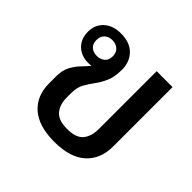

<svg xmlns="http://www.w3.org/2000/svg" viewBox="-143 -720 888 888"><g transform="rotate(45 301.5 -275.5)"><path d="M314 11Q212 11 159 -35.5Q106 -82 106 -164V-210Q106 -249 120.5 -276Q135 -303 154 -322.5Q173 -342 187 -359Q178 -358 168 -358Q121 -358 92.5 -386Q64 -414 64 -460Q64 -505 95 -533.5Q126 -562 178 -562Q237 -562 268.5 -529.5Q300 -497 300 -447Q300 -399 286.5 -368.5Q273 -338 255.5 -314.5Q238 -291 224 -266Q210 -241 210 -204V-174Q210 -129 233.5 -101Q257 -73 314 -73Q372 -73 395 -101Q418 -129 418 -177V-555H522V-167Q522 -84 469.5 -36.5Q417 11 314 11ZM172 -409Q195 -409 210.5 -422Q226 -435 226 -460Q226 -485 210.5 -498.5Q195 -512 172 -512Q149 -512 134 -498.5Q119 -485 119 -460Q119 -435 134 -422Q149 -409 172 -409Z"/></g></svg>

Font: Noto Sans Thai Looped Medium
Style: Regular
Weight: 500
Designer: Sasikarn Vongin, Ben Mitchell
Foundry: The Fontpad Ltd
Version: Version 1.001; ttfautohint (v1.8.4.7-5d5b)